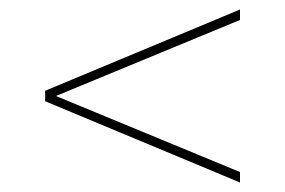

<svg xmlns="http://www.w3.org/2000/svg" viewBox="-20 -552 600 404"><path d="M485 -168 75 -339V-361L485 -532V-510L88 -346V-354L485 -190Z"/></svg>

Font: Montserrat Alternates Thin
Style: Regular
Weight: 100
Designer: Julieta Ulanovsky
Foundry: Julieta Ulanovsky
Version: Version 9.000